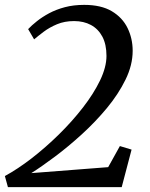

<svg xmlns="http://www.w3.org/2000/svg" viewBox="-25 -768 614 788"><path d="M7.5 0 -5 -45.5Q47.5 -74 104.8 -118.2Q162 -162.5 216.5 -216Q271 -269.5 315.2 -326.5Q359.5 -383.5 385.8 -438.2Q412 -493 412 -538.5Q412 -586 395 -617.8Q378 -649.5 348.2 -665.5Q318.5 -681.5 279 -681.5Q240 -681.5 209 -668.5Q178 -655.5 154.5 -637.8Q131 -620 115 -606.5L90.5 -648.5Q105 -664 126.8 -681.2Q148.5 -698.5 177 -713.8Q205.5 -729 241.2 -738.5Q277 -748 320.5 -748Q390 -748 433.8 -722Q477.5 -696 498.5 -653Q519.5 -610 519.5 -559.5Q519.5 -501 490.2 -441.2Q461 -381.5 413.8 -324.5Q366.5 -267.5 310.5 -216.5Q254.5 -165.5 200 -124.8Q145.5 -84 103.5 -57.5L419 -82L467 -168.5L515 -154L474.5 0Z"/></svg>

Font: Merriweather Light 18pt
Style: Italic
Weight: 400
Italic angle: -7.8°
Version: Version 2.101